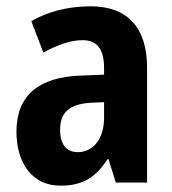

<svg xmlns="http://www.w3.org/2000/svg" viewBox="-20 -577 544 607"><path d="M267 -557C194 -557 130 -540 79 -510L117 -411C163 -436 205 -450 241 -450C286 -450 309 -423 309 -362V-341L234 -338C102 -333 32 -275 32 -161C32 -65 79 10 171 10C243 10 283 -17 320 -74H323L346 0H445V-363C445 -491 382 -557 267 -557ZM266 -252 309 -254V-205C309 -137 274 -96 226 -96C191 -96 170 -119 170 -167C170 -220 198 -248 266 -252Z"/></svg>

Font: Noto Sans Lao Looped Condensed
Style: Bold
Weight: 700
Width: 3
Designer: Mark Frömberg, Ben Mitchell
Foundry: The Fontpad Ltd
Version: Version 1.002